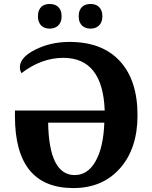

<svg xmlns="http://www.w3.org/2000/svg" viewBox="-20 -935 767 966"><path d="M87.9 -566.9Q80.1 -580.6 80.1 -597.2Q80.1 -646.5 157.7 -685.3Q235.4 -724.1 329.1 -724.1Q494.6 -724.1 583.3 -627.4Q671.9 -530.8 671.9 -355Q671.9 -188 584 -88.4Q496.1 11.2 349.1 11.2Q55.2 11.2 55.2 -350.1V-378.9H506.8Q497.1 -644 298.8 -644Q188.5 -644 87.9 -566.9ZM504.9 -317.9H222.2Q226.6 -54.2 356 -54.2Q421.9 -54.2 461.2 -124.3Q500.5 -194.3 504.9 -317.9ZM170.9 -853Q170.9 -870.1 175.8 -882.1Q180.7 -894 188.7 -901.4Q196.8 -908.7 207.5 -911.9Q218.3 -915 230 -915Q241.7 -915 252.4 -911.9Q263.2 -908.7 271.5 -901.4Q279.8 -894 284.9 -882.1Q290 -870.1 290 -853Q290 -836.4 284.9 -824.5Q279.8 -812.5 271.5 -805.2Q263.2 -797.9 252.4 -794.4Q241.7 -791 230 -791Q218.3 -791 207.5 -794.4Q196.8 -797.9 188.7 -805.2Q180.7 -812.5 175.8 -824.5Q170.9 -836.4 170.9 -853ZM376 -853Q376 -870.1 380.9 -882.1Q385.7 -894 394 -901.4Q402.3 -908.7 413.1 -911.9Q423.8 -915 436 -915Q447.3 -915 457.8 -911.9Q468.3 -908.7 476.6 -901.4Q484.9 -894 490 -882.1Q495.1 -870.1 495.1 -853Q495.1 -836.4 490 -824.5Q484.9 -812.5 476.6 -805.2Q468.3 -797.9 457.8 -794.4Q447.3 -791 436 -791Q423.8 -791 413.1 -794.4Q402.3 -797.9 394 -805.2Q385.7 -812.5 380.9 -824.5Q376 -836.4 376 -853Z"/></svg>

Font: Droid Serif
Style: Bold
Weight: 700
Designer: Monotype Design team
Foundry: Monotype Imaging Inc.
Version: Version 1.03